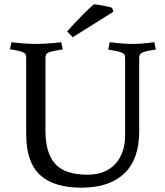

<svg xmlns="http://www.w3.org/2000/svg" viewBox="-20 -853 764 887"><path d="M558 -229V-581Q558 -594 555.5 -599.5Q553 -605 542 -610Q533 -614 518 -617Q503 -620 491.5 -622Q480 -624 480 -624L487 -658Q519 -654 545.5 -652Q572 -650 591 -650Q611 -650 636.5 -652Q662 -654 693 -658L700 -624Q700 -624 688.5 -622.5Q677 -621 663 -618Q649 -615 639 -611Q628 -606 625.5 -600Q623 -594 623 -582V-245Q623 -117 554 -51.5Q485 14 357 14Q228 14 164.5 -45Q101 -104 101 -233V-582Q101 -595 98.5 -601Q96 -607 85 -612Q76 -616 62 -619Q48 -622 37 -623.5Q26 -625 26 -625L33 -658Q65 -654 96 -652Q127 -650 146 -650Q166 -650 199 -652Q232 -654 263 -658L270 -625Q270 -625 258 -623Q246 -621 231 -618Q216 -615 206 -611Q195 -606 192.5 -600Q190 -594 190 -581V-249Q190 -146 235 -96Q280 -46 383 -46Q467 -46 512.5 -95.5Q558 -145 558 -229ZM498 -817 504 -799 316 -681 290 -708Q294 -713 311 -731Q328 -749 349.5 -771.5Q371 -794 389.5 -811.5Q408 -829 414 -833Q423 -833 440 -830Q457 -827 473.5 -823.5Q490 -820 498 -817Z"/></svg>

Font: Buenard
Style: Regular
Weight: 400
Version: Version 2.000